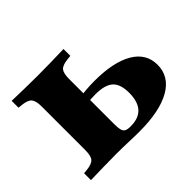

<svg xmlns="http://www.w3.org/2000/svg" viewBox="-101 -568 718 718"><g transform="rotate(-45 258.0 -209.5)"><path d="M86.3 -209.7V-325Q86.3 -354.8 76.6 -366.5Q66.9 -378.2 37.9 -381.5L21.8 -383.1V-419.4Q58.1 -418.5 90.3 -417.7Q122.6 -416.9 158.9 -416.9Q195.2 -416.9 227 -417.7Q258.9 -418.5 296 -419.4V-383.1L279 -381.5Q250 -378.2 240.7 -366.5Q231.5 -354.8 231.5 -325V-209.7ZM158.9 -2.4Q122.6 -2.4 90.3 -1.6Q58.1 -0.8 21.8 0V-36.3L37.9 -37.9Q66.9 -41.1 76.6 -52.8Q86.3 -64.5 86.3 -94.4V-209.7H231.5V-85.5Q231.5 -66.1 234.3 -55.6Q237.1 -45.2 245.2 -41.1Q253.2 -37.1 267.7 -37.1H269.4Q312.1 -37.1 333.1 -60.5Q354 -83.9 354 -129.8Q354 -175.8 332.3 -195.6Q310.5 -215.3 260.5 -215.3Q249.2 -215.3 236.3 -214.5Q223.4 -213.7 201.6 -211.3V-246Q229.8 -250 251.2 -251.6Q272.6 -253.2 293.5 -253.2Q393.5 -253.2 448.4 -221Q503.2 -188.7 503.2 -129Q503.2 -66.9 444.8 -33.5Q386.3 0 279 0Q250.8 0 222.6 -1.2Q194.4 -2.4 158.9 -2.4Z"/></g></svg>

Font: Playfair 9pt Black
Style: Regular
Weight: 900
Designer: Claus Eggers Sørensen
Foundry: Claus Eggers Sørensen
Version: Version 2.203